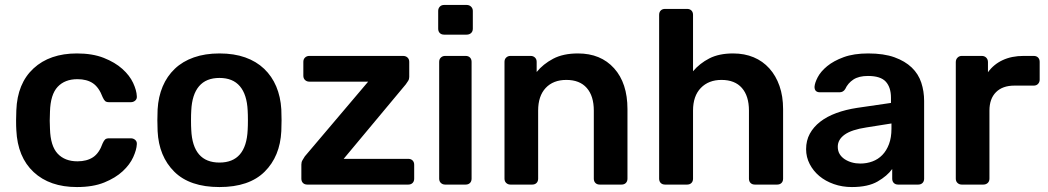

<svg xmlns="http://www.w3.org/2000/svg" viewBox="-20 -746 4234 776"><path d="M291 10Q181 10 116 -50.5Q51 -111 46 -220Q45 -235 45 -259.5Q45 -284 46 -300Q50 -409 115.5 -469.5Q181 -530 291 -530Q354 -530 399.5 -512Q445 -494 474.5 -467.5Q504 -441 518 -411Q532 -381 533 -357Q534 -346 526.5 -339.5Q519 -333 509 -333H421Q410 -333 405 -337.5Q400 -342 395 -353Q380 -393 355.5 -409.5Q331 -426 293 -426Q242 -426 213 -395Q184 -364 182 -295Q181 -277 181 -258Q181 -239 182 -225Q184 -156 213 -125Q242 -94 293 -94Q331 -94 356 -110.5Q381 -127 395 -167Q400 -178 405 -182.5Q410 -187 421 -187H509Q519 -187 526.5 -180.5Q534 -174 533 -163Q532 -141 518.5 -111Q505 -81 476 -54Q447 -27 401.5 -8.5Q356 10 291 10Z M867 10Q747 10 684.5 -52Q622 -114 617 -216Q616 -234 616 -260Q616 -286 617 -304Q620 -355 637.5 -396.5Q655 -438 686.5 -468Q718 -498 763.5 -514Q809 -530 867 -530Q926 -530 971 -514Q1016 -498 1047.5 -468Q1079 -438 1096.5 -396.5Q1114 -355 1117 -304Q1118 -286 1118 -260Q1118 -234 1117 -216Q1112 -114 1049.5 -52Q987 10 867 10ZM867 -89Q975 -89 981 -221Q982 -236 982 -260Q982 -284 981 -299Q978 -364 949.5 -397.5Q921 -431 867 -431Q813 -431 784.5 -397.5Q756 -364 753 -299Q752 -284 752 -260Q752 -236 753 -221Q759 -89 867 -89Z M1222 0Q1211 0 1204.5 -6.5Q1198 -13 1198 -24V-81Q1198 -91 1202.5 -98.5Q1207 -106 1212 -114L1468 -416H1230Q1220 -416 1213 -422.5Q1206 -429 1206 -440V-496Q1206 -507 1213 -513.5Q1220 -520 1230 -520H1609Q1620 -520 1627 -513.5Q1634 -507 1634 -496V-435Q1634 -426 1629.5 -419Q1625 -412 1620 -405L1369 -104H1630Q1641 -104 1647.5 -97.5Q1654 -91 1654 -80V-24Q1654 -13 1647.5 -6.5Q1641 0 1630 0Z M1775 -606Q1764 -606 1757.5 -612.5Q1751 -619 1751 -630V-702Q1751 -712 1757.5 -719Q1764 -726 1775 -726H1866Q1877 -726 1884 -719Q1891 -712 1891 -702V-630Q1891 -619 1884 -612.5Q1877 -606 1866 -606ZM1779 0Q1769 0 1762 -6.5Q1755 -13 1755 -24V-496Q1755 -507 1762 -513.5Q1769 -520 1779 -520H1862Q1873 -520 1879.5 -513.5Q1886 -507 1886 -496V-24Q1886 -13 1879.5 -6.5Q1873 0 1862 0Z M2043 0Q2033 0 2026 -6.5Q2019 -13 2019 -24V-496Q2019 -507 2026 -513.5Q2033 -520 2043 -520H2125Q2135 -520 2142 -513.5Q2149 -507 2149 -496V-455Q2175 -487 2215.5 -508.5Q2256 -530 2316 -530Q2408 -530 2462 -470Q2516 -410 2516 -305V-24Q2516 -13 2509.5 -6.5Q2503 0 2492 0H2404Q2393 0 2386.5 -6.5Q2380 -13 2380 -24V-299Q2380 -358 2351.5 -390.5Q2323 -423 2269 -423Q2216 -423 2185.5 -390.5Q2155 -358 2155 -299V-24Q2155 -13 2148.5 -6.5Q2142 0 2131 0Z M2668 0Q2657 0 2650.5 -6.5Q2644 -13 2644 -24V-686Q2644 -697 2650.5 -703.5Q2657 -710 2668 -710H2757Q2768 -710 2774.5 -703.5Q2781 -697 2781 -686V-458Q2808 -490 2847 -510Q2886 -530 2943 -530Q2989 -530 3026 -514.5Q3063 -499 3089.5 -469.5Q3116 -440 3130.5 -398.5Q3145 -357 3145 -305V-24Q3145 -13 3138.5 -6.5Q3132 0 3121 0H3031Q3020 0 3013.5 -6.5Q3007 -13 3007 -24V-299Q3007 -358 2978.5 -390.5Q2950 -423 2896 -423Q2844 -423 2812.5 -390.5Q2781 -358 2781 -299V-24Q2781 -13 2774.5 -6.5Q2768 0 2757 0Z M3423 10Q3384 10 3350 -2Q3316 -14 3291.5 -34.5Q3267 -55 3252.5 -83Q3238 -111 3238 -143Q3238 -178 3253 -205.5Q3268 -233 3295 -254Q3322 -275 3360 -289Q3398 -303 3444 -310L3581 -330V-351Q3581 -393 3560 -416Q3539 -439 3488 -439Q3451 -439 3429 -424.5Q3407 -410 3396 -386Q3388 -373 3373 -373H3294Q3272 -373 3272 -395Q3273 -411 3285 -434Q3297 -457 3323 -478.5Q3349 -500 3390 -515Q3431 -530 3489 -530Q3552 -530 3595 -514.5Q3638 -499 3665 -473Q3692 -447 3703.5 -412Q3715 -377 3715 -338V-24Q3715 -13 3708.5 -6.5Q3702 0 3691 0H3610Q3599 0 3592.5 -6.5Q3586 -13 3586 -24V-63Q3566 -35 3527 -12.5Q3488 10 3423 10ZM3457 -85Q3483 -85 3506 -93.5Q3529 -102 3546 -119.5Q3563 -137 3573 -163.5Q3583 -190 3583 -226V-247L3482 -231Q3422 -222 3394 -202Q3366 -182 3366 -153Q3366 -136 3373.5 -123.5Q3381 -111 3394 -102.5Q3407 -94 3423 -89.5Q3439 -85 3457 -85Z M3867 0Q3857 0 3850 -6.5Q3843 -13 3843 -24V-495Q3843 -506 3850 -513Q3857 -520 3867 -520H3948Q3959 -520 3966 -513Q3973 -506 3973 -495V-454Q3996 -486 4032.5 -503Q4069 -520 4117 -520H4158Q4169 -520 4175.5 -513.5Q4182 -507 4182 -496V-424Q4182 -414 4175.5 -407Q4169 -400 4158 -400H4080Q4032 -400 4005.5 -373.5Q3979 -347 3979 -299V-24Q3979 -13 3972 -6.5Q3965 0 3954 0Z"/></svg>

Font: Fz Rubik Med
Style: Regular
Weight: 500
Designer: Hubert and Fischer
Foundry: Hubert and Fischer
Version: Vit hóa bi FontZin.com